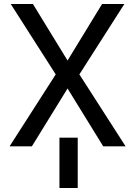

<svg xmlns="http://www.w3.org/2000/svg" viewBox="-20 -731 673 959"><path d="M139.2 0H27.8L258.3 -359.4L33.7 -710.9H144.5L317.4 -428.7L489.7 -710.9H601.1L376.5 -359.4L607.4 0H495.6L317.4 -289.1ZM368.2 -43.5V208H276.9V-43.5Z"/></svg>

Font: Bert Sans Medium
Style: Regular
Weight: 500
Designer: Christian Robertson, Adam Twardoch, & Cristiano Sobral
Foundry: Google
Version: Version 12.135;January 10, 2020;FontCreator 12.0.0.2547 64-b